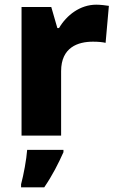

<svg xmlns="http://www.w3.org/2000/svg" viewBox="-20 -630 501 820"><path d="M391 -610C322 -610 264 -565 232 -510H225L199 -600H72V-51H241V-326C241 -428 313 -452 377 -452C400 -452 419 -450 431 -447L445 -605C433 -607 409 -610 391 -610ZM251 20V10H96C93 51 81 116 70 157V170H169C205 117 229 69 251 20Z"/></svg>

Font: Noto Sans Tamil UI ExtraBold
Style: Regular
Weight: 800
Designer: Jelle Bosma - Monotype Design Team
Foundry: Monotype Imaging Inc.
Version: Version 2.004